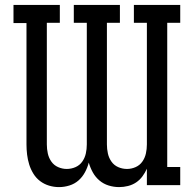

<svg xmlns="http://www.w3.org/2000/svg" viewBox="-20 -755 790 783"><path d="M220 8Q200 8 180 2Q160 -4 143.5 -16.5Q127 -29 116 -47Q105 -65 99 -84.5Q93 -104 90.5 -124.5Q88 -145 88 -166V-661H35V-735H224V-662H171V-166Q171 -147 175 -129Q179 -111 189.5 -96Q200 -81 217 -73.5Q234 -66 252 -66Q271 -66 288 -73.5Q305 -81 315.5 -96Q326 -111 330 -129Q334 -147 334 -166V-662H281V-735H469V-662H416V-166Q416 -147 420 -129Q424 -111 434.5 -96Q445 -81 462 -73.5Q479 -66 498 -66Q516 -66 533 -73.5Q550 -81 560.5 -96Q571 -111 575 -129Q579 -147 579 -166V-662H526V-735H715V-662H662V-74H715V0H579V-67Q572 -51 561 -36Q550 -21 535 -11Q520 -1 502 3.5Q484 8 466 8Q444 8 423 1.5Q402 -5 385.5 -19Q369 -33 358.5 -52Q348 -71 342 -92Q337 -72 326.5 -52.5Q316 -33 300 -19Q284 -5 263 1.5Q242 8 221 8Z"/></svg>

Font: Iosevka Plex Etoile
Style: Regular
Weight: 400
Designer: Belleve Invis
Foundry: Belleve Invis
Version: Version 25.1.1; ttfautohint (v1.8.4)